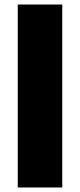

<svg xmlns="http://www.w3.org/2000/svg" viewBox="-20 -828 354 848"><path d="M58.5 0V-808H255V0Z"/></svg>

Font: Encode Sans SemiExpanded SemiExpanded ExtraBold
Style: Regular
Weight: 800
Width: 6
Designer: Multiple Designers
Foundry: Impallari Type
Version: Version 3.000; ttfautohint (v1.8.3) -l 8 -r 50 -G 200 -x 14 